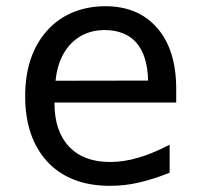

<svg xmlns="http://www.w3.org/2000/svg" viewBox="-20 -580 642 614"><path d="M423.8 3.9Q472.2 -7.3 522.5 -27.8V-117.2Q469.2 -89.4 422.6 -75.7Q376 -62 332 -62Q247.6 -62 201.2 -110.8Q154.3 -160.2 154.3 -249V-252H543.5V-295.9Q543.5 -419.9 483.4 -489.7Q422.9 -560.1 316.9 -560.1Q260.7 -560.1 213.1 -540.5Q165.5 -521 130.4 -481.9Q60.5 -403.3 60.5 -272.5Q60.5 -139.2 132.3 -62Q167.5 -24.4 217.5 -5.1Q267.6 14.2 330.6 14.2Q379.9 14.2 423.8 3.9ZM314.9 -483.9Q347.2 -483.9 373 -473.6Q398.9 -463.4 416.5 -442.9Q451.7 -402.3 453.6 -322.3L157.7 -321.8Q162.6 -372.1 183.3 -408.4Q204.1 -444.8 237.8 -464.4Q271.5 -483.9 314.9 -483.9Z"/></svg>

Font: Hack Dev
Style: Regular
Weight: 400
Designer: Christopher Simpkins
Foundry: Christopher Simpkins
Version: Version 2.0315